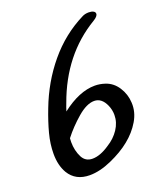

<svg xmlns="http://www.w3.org/2000/svg" viewBox="-140 -879 831 961"><g transform="rotate(-20 275.0 -398.0)"><path d="M493 -284Q496 -234 468.5 -187.5Q441 -141 396 -105Q353 -70 290 -42Q227 -14 173 -14Q98 -14 63 -72Q38 -115 38 -176Q38 -228 52.5 -283Q67 -338 91 -400Q138 -524 219 -621.5Q300 -719 410 -774Q425 -782 445 -782Q460 -782 469.5 -777Q479 -772 479 -763Q479 -749 454 -734Q267 -622 185 -394Q177 -374 171 -354Q265 -427 348 -427Q375 -427 402 -418Q442 -405 466.5 -367Q491 -329 493 -284ZM391 -256Q391 -283 380 -308Q359 -356 319 -356Q279 -356 229.5 -313.5Q180 -271 142 -222Q141 -215 141 -202Q141 -156 160 -119Q177 -87 214 -87Q255 -87 305 -121Q344 -145 367.5 -180.5Q391 -216 391 -256Z"/></g></svg>

Font: Sedgwick Ave
Style: Regular
Weight: 400
Designer: Kevin Burke, Pedro Vergani
Foundry: Google, Inc.
Version: Version 1.000